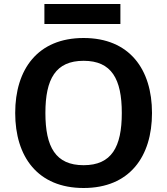

<svg xmlns="http://www.w3.org/2000/svg" viewBox="-20 -926 836 960"><path d="M398 -622C538 -622 589 -531 589 -361C589 -191 538 -100 398 -100C258 -100 207 -191 207 -361C207 -531 258 -622 398 -622ZM740 -361C740 -579 628 -736 398 -736C168 -736 56 -579 56 -361C56 -143 168 14 398 14C628 14 740 -143 740 -361ZM582 -806V-906H202V-806Z"/></svg>

Font: Perun
Style: Bold
Weight: 700
Foundry: Copyright (c) Stefan Peev, Context Ltd, 2016
Version: Version 1.089